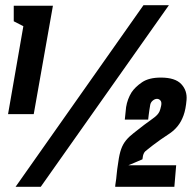

<svg xmlns="http://www.w3.org/2000/svg" viewBox="-20 -720 739 740"><path d="M110 -280H11L70 -619L33 -638V-698H184ZM40 0 533 -700H631L137 0ZM424 0Q424 -6 426 -18Q428 -29 429.5 -47Q431 -65 436 -96Q440 -126 447 -145.5Q454 -165 466 -179.5Q478 -194 495 -207Q512 -220 536 -239Q556 -254 567.5 -262Q579 -270 585.5 -277Q592 -284 595 -291Q598 -298 601 -312Q604 -326 598.5 -332.5Q593 -339 585 -339Q577 -339 569 -332.5Q561 -326 559 -316Q557 -305 555.5 -294.5Q554 -284 553 -276Q552 -266 551 -259H461L466 -307Q471 -338 487 -364Q501 -385 527.5 -403Q554 -421 600 -421Q655 -421 678.5 -396Q702 -371 699 -335Q696 -299 687.5 -275.5Q679 -252 666 -235.5Q653 -219 636 -207Q619 -195 599 -182L569 -160Q558 -151 547.5 -143Q537 -135 536 -132Q534 -129 533.5 -127Q533 -125 532 -123Q531 -121 531 -119L529 -106L501 -94Q490 -89 482 -86Q474 -83 475 -83H659L652 0Z"/></svg>

Font: Relentless
Style: Condensed Bold Italic
Weight: 700
Width: 3
Italic angle: -7°
Designer: Sparks studio
Foundry: Sparks Studio
Version: Version 1.101